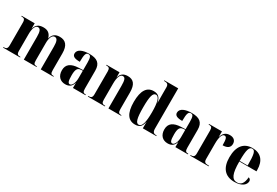

<svg xmlns="http://www.w3.org/2000/svg" viewBox="57 -1769 4021 2789"><g transform="rotate(30 2067.5 -375.0)"><path d="M14 0H300V-10H295C256 -10 237 -19 237 -76V-355C237 -441 258 -512 305 -512C348 -512 362 -469 362 -381V0H576V-10H572C531 -10 518 -19 518 -80V-366C518 -448 539 -512 587 -512C630 -512 646 -468 646 -381V0H859V-10H856C815 -10 802 -19 802 -80V-358C802 -492 748 -549 651 -549C574 -549 531 -512 516 -445H514C493 -520 447 -549 377 -549C299 -549 255 -516 237 -448H235V-536H16V-526H20C59 -526 81 -517 81 -460V-78C81 -19 58 -10 19 -10H14Z M1059 10C1118 10 1164 -13 1184 -83H1186V0H1397V-10H1394C1354 -10 1341 -25 1341 -81V-379C1341 -504 1276 -549 1146 -549C1041 -549 955 -517 955 -446C955 -398 997 -379 1082 -379C1082 -501 1095 -539 1136 -539C1172 -539 1185 -512 1185 -424V-299L1113 -296C983 -291 918 -243 918 -144C918 -43 978 10 1059 10ZM1119 -23C1090 -23 1077 -51 1077 -150C1077 -245 1096 -283 1153 -287L1185 -289V-165C1185 -88 1158 -23 1119 -23Z M1436 0H1722V-10H1717C1676 -10 1659 -23 1659 -76V-346C1659 -450 1683 -513 1729 -513C1768 -513 1781 -476 1781 -378V0H1994V-10H1990C1949 -10 1936 -24 1936 -80V-358C1936 -492 1888 -549 1792 -549C1719 -549 1676 -515 1660 -451H1658V-536H1439V-526H1444C1485 -526 1503 -514 1503 -462V-78C1503 -23 1484 -10 1441 -10H1436Z M2230 10C2309 10 2342 -28 2356 -104H2358V0H2585V-10H2577C2538 -10 2513 -24 2513 -85V-760H2280V-750H2289C2327 -750 2357 -742 2357 -686V-586C2357 -548 2357 -496 2358 -430H2356C2342 -512 2301 -548 2227 -548C2116 -548 2052 -461 2052 -268C2052 -76 2116 10 2230 10ZM2279 -15C2230 -15 2210 -83 2210 -268C2210 -451 2230 -519 2280 -519C2335 -519 2357 -430 2357 -269C2357 -101 2334 -15 2279 -15Z M2777 10C2836 10 2882 -13 2902 -83H2904V0H3115V-10H3112C3072 -10 3059 -25 3059 -81V-379C3059 -504 2994 -549 2864 -549C2759 -549 2673 -517 2673 -446C2673 -398 2715 -379 2800 -379C2800 -501 2813 -539 2854 -539C2890 -539 2903 -512 2903 -424V-299L2831 -296C2701 -291 2636 -243 2636 -144C2636 -43 2696 10 2777 10ZM2837 -23C2808 -23 2795 -51 2795 -150C2795 -245 2814 -283 2871 -287L2903 -289V-165C2903 -88 2876 -23 2837 -23Z M3152 0H3463V-10H3446C3398 -10 3377 -23 3377 -76V-328C3377 -452 3403 -503 3440 -503C3474 -503 3485 -470 3485 -366C3564 -366 3606 -398 3606 -458C3606 -514 3569 -548 3504 -548C3437 -548 3397 -512 3378 -444H3376V-536H3158V-526H3161C3203 -526 3220 -514 3220 -463V-77C3220 -23 3200 -10 3156 -10H3152Z M3897 10C4026 10 4083 -50 4083 -107C4083 -131 4068 -147 4046 -153C4037 -40 3996 -3 3934 -3C3849 -3 3813 -77 3813 -284H4100V-307C4100 -465 4019 -549 3885 -549C3740 -549 3657 -453 3657 -265C3657 -91 3736 10 3897 10ZM3947 -294H3813C3813 -484 3835 -539 3884 -539C3933 -539 3947 -484 3947 -294Z"/></g></svg>

Font: Noto Serif Display Condensed ExtraBold
Style: Regular
Weight: 800
Width: 3
Designer: Monotype Design Team
Foundry: Monotype Imaging Inc.
Version: Version 2.009